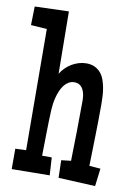

<svg xmlns="http://www.w3.org/2000/svg" viewBox="-97 -776 588 842"><g transform="rotate(10 197.5 -355.0)"><path d="M396.5 -66.4 386.7 12.7 222.7 4.9 220.7 -73.2 263.7 -78.1Q265.1 -146 266.4 -212.9Q267.6 -279.8 267.6 -347.7Q267.6 -359.9 265.4 -372.6Q263.2 -385.3 257.8 -395.8Q252.4 -406.2 242.9 -413.1Q233.4 -419.9 218.8 -419.9Q204.1 -419.9 192.6 -412.8Q181.2 -405.8 172.6 -394.5Q164.1 -383.3 158 -368.7Q151.9 -354 147.9 -338.9Q144 -323.7 142.1 -309.3Q140.1 -294.9 139.6 -284.2Q137.2 -232.4 136.5 -181.2Q135.7 -129.9 134.8 -78.1H177.7L182.6 1L13.7 2.9V-87.9L61.5 -89.8L58.6 -628.9L-12.7 -633.8L-10.7 -716.8L140.6 -721.7L143.6 -444.3Q151.9 -458.5 164.1 -470.7Q176.3 -482.9 190.9 -491.7Q205.6 -500.5 222.2 -505.6Q238.8 -510.7 255.9 -510.7Q277.8 -510.7 293.5 -503.2Q309.1 -495.6 319.8 -483.2Q330.6 -470.7 336.7 -453.9Q342.8 -437 346.2 -418.7Q349.6 -400.4 350.6 -381.6Q351.6 -362.8 351.6 -345.7Q351.6 -276.4 349.9 -208Q348.1 -139.6 346.7 -70.3Z"/></g></svg>

Font: Maiden Orange
Style: Regular
Weight: 400
Designer: Astigmatic (AOETI)
Foundry: Astigmatic (AOETI)
Version: Version 1.000